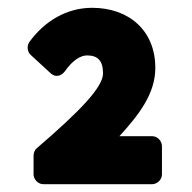

<svg xmlns="http://www.w3.org/2000/svg" viewBox="-20 -887 492 492"><path d="M66 -440C66 -429 76 -415 91 -415H370C381 -415 395 -425 395 -440V-513C395 -524 385 -538 370 -538H286C335 -592 378 -646 378 -713C378 -810 309 -867 216 -867C151 -867 94 -833 55 -779C49 -770 49 -755 59 -746L109 -700C125 -685 140 -696 146 -704C166 -733 187 -745 203 -745C230 -745 244 -732 244 -699C244 -664 187 -604 74 -507C69 -503 66 -495 66 -488Z"/></svg>

Font: Falling Sky
Style: Blk
Weight: 900
Designer: Paul D. Hunt
Foundry: Adobe Systems Incorporated
Version: Version 1.02